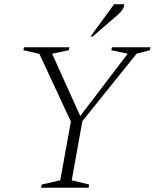

<svg xmlns="http://www.w3.org/2000/svg" viewBox="-20 -882 727 902"><path d="M173 0 176 -15 263 -35 313 -311 165 -629 90 -646 93 -660H306L303 -646L226 -630V-627L357 -337L578 -627V-630L503 -646L506 -660H687L684 -646L622 -630L367 -313L317 -35L399 -15L396 0ZM405 -710 516 -862H564Q562 -847 554.5 -835.5Q547 -824 533 -812L415 -710Z"/></svg>

Font: Spectral SC ExtraLight
Style: Italic
Weight: 275
Italic angle: -10°
Designer: Jean-Baptiste Levee
Foundry: Production Type
Version: Version 2.001